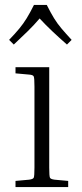

<svg xmlns="http://www.w3.org/2000/svg" viewBox="-20 -760 334 780"><path d="M43 -462V-487H180V-79Q180 -44 183 -38Q186 -32 202 -30L257 -25V0H43V-25L98 -30Q114 -32 117 -38Q120 -44 120 -79V-408Q120 -443 117 -449.5Q114 -456 98 -457ZM271 -598 252 -579Q220 -607 192.5 -633Q165 -659 141 -685Q119 -659 93 -633.5Q67 -608 36 -579L17 -598Q42 -624 58.5 -644Q75 -664 88.5 -686Q102 -708 118 -740H170Q186 -708 199.5 -686Q213 -664 230 -644Q247 -624 271 -598Z"/></svg>

Font: Inria Serif Light
Style: Regular
Weight: 300
Designer: Black Foundry Team
Foundry: Black Foundry
Version: Version 1.000; ttfautohint (v1.8.3)